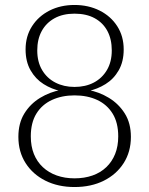

<svg xmlns="http://www.w3.org/2000/svg" viewBox="-20 -743 600 773"><path d="M280 -25Q320 -25 352.5 -36.5Q385 -48 408 -70Q431 -92 443.5 -123Q456 -154 456 -194Q456 -249 433.5 -285.5Q411 -322 371.5 -340.5Q332 -359 280 -359Q229 -359 189 -340.5Q149 -322 126.5 -285.5Q104 -249 104 -194Q104 -154 116.5 -123Q129 -92 152.5 -70Q176 -48 208.5 -36.5Q241 -25 280 -25ZM280 -393Q324 -393 357.5 -410.5Q391 -428 410.5 -461Q430 -494 430 -540Q430 -585 412.5 -618Q395 -651 361.5 -669.5Q328 -688 280 -688Q233 -688 199.5 -669.5Q166 -651 148 -618Q130 -585 130 -540Q130 -494 149.5 -461Q169 -428 203 -410.5Q237 -393 280 -393ZM280 -723Q336 -723 381 -700.5Q426 -678 452 -637.5Q478 -597 478 -544Q478 -495 458 -460Q438 -425 405 -404.5Q372 -384 334 -376L346 -389V-369L334 -381Q379 -373 418.5 -349Q458 -325 482.5 -286Q507 -247 507 -192Q507 -132 478 -86.5Q449 -41 398 -15.5Q347 10 280 10Q214 10 163 -15.5Q112 -41 83 -86.5Q54 -132 54 -192Q54 -247 78 -286Q102 -325 141.5 -349Q181 -373 226 -381L215 -369V-389L226 -376Q188 -384 155.5 -404.5Q123 -425 103 -460Q83 -495 83 -544Q83 -597 109 -637.5Q135 -678 179.5 -700.5Q224 -723 280 -723Z"/></svg>

Font: Roboto Serif 20pt Thin
Style: Regular
Weight: 250
Version: Version 1.008